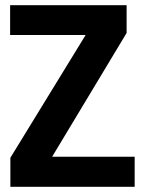

<svg xmlns="http://www.w3.org/2000/svg" viewBox="-20 -720 548 740"><path d="M499 0H20V-112L310 -585H19V-700H468V-593L181 -116H499Z"/></svg>

Font: Gudea
Style: Bold
Weight: 700
Designer: Agustina Mingote
Foundry: Agustina Mingote
Version: Version 1.002